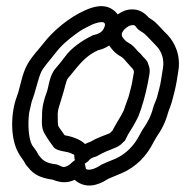

<svg xmlns="http://www.w3.org/2000/svg" viewBox="-20 -557 610 612"><path d="M328 -412C336 -401 346 -387 365 -377C370 -374 374 -371 381 -362C387 -355 394 -348 399 -342C403 -338 406 -335 407 -328C404 -311 401 -290 397 -276L390 -249C387 -239 380 -223 375 -206C366 -187 353 -168 344 -151L338 -140C331 -134 331 -133 329 -132C307 -123 290 -118 268 -105C264 -104 258 -101 251 -98C236 -113 209 -122 186 -126C180 -135 172 -145 167 -153C164 -158 164 -172 164 -186C163 -209 170 -220 177 -246C185 -269 190 -298 196 -307C226 -341 246 -376 293 -397C302 -399 317 -404 328 -412ZM355 -511C352 -515 349 -519 345 -522C313 -550 271 -533 251 -524C201 -502 150 -460 117 -417C103 -399 82 -378 68 -353C49 -320 45 -279 34 -250C15 -201 11 -120 38 -71C46 -56 55 -46 58 -40C62 -30 71 -23 77 -15C97 6 123 12 149 16C173 26 196 27 218 16C221 19 226 23 230 25C268 47 306 25 325 13C338 7 352 2 368 -5C414 -25 448 -60 470 -105L478 -119C494 -142 507 -165 516 -199C520 -210 526 -225 529 -237L536 -264C541 -284 545 -306 548 -328C557 -378 539 -420 513 -447C501 -458 488 -474 474 -487C466 -494 459 -497 454 -501C443 -514 425 -528 400 -527C383 -527 368 -520 355 -511ZM250 -35C250 -35 260 -42 261 -43C268 -52 272 -54 286 -58C288 -59 291 -60 292 -61C309 -71 325 -77 347 -86C363 -92 371 -102 373 -104C376 -106 379 -109 380 -112L388 -128C398 -144 408 -160 416 -176L421 -186C426 -198 433 -219 438 -237L445 -264C449 -281 454 -305 456 -319C460 -340 453 -349 452 -354C450 -363 442 -370 437 -375C431 -383 425 -389 418 -395C408 -407 402 -414 389 -421C383 -424 377 -429 371 -438C359 -454 388 -477 402 -477C410 -477 410 -476 416 -468C422 -460 437 -453 441 -449C451 -440 466 -423 478 -411C494 -395 505 -369 499 -337C495 -316 493 -293 488 -276L481 -249C479 -240 471 -225 468 -213C461 -186 451 -168 436 -146C435 -145 434 -144 434 -143L425 -127C408 -93 381 -66 348 -51C330 -44 318 -39 303 -32C302 -32 301 -30 300 -30C282 -18 263 -13 255 -18C252 -20 253 -30 250 -35ZM219 -47C219 -47 210 -40 209 -39C199 -28 185 -22 177 -26C172 -28 165 -32 160 -33C125 -37 116 -46 103 -63C94 -81 86 -88 82 -95C71 -115 68 -162 73 -198C77 -213 78 -222 81 -233C95 -270 101 -306 112 -329C122 -347 140 -366 156 -387C176 -413 193 -427 222 -449C241 -463 252 -468 272 -478C298 -489 321 -492 313 -471C307 -455 296 -449 277 -445C241 -428 206 -403 187 -376C178 -364 167 -350 158 -340C137 -317 135 -278 129 -263C122 -245 113 -217 114 -185C113 -167 112 -145 124 -128C134 -111 143 -99 151 -88C160 -75 195 -74 205 -69C216 -63 217 -66 217 -59C217 -55 217 -50 219 -47Z"/></svg>

Font: Dictator
Style: Stencil
Weight: 500
Version: Version MIL.1277